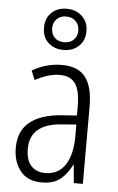

<svg xmlns="http://www.w3.org/2000/svg" viewBox="-56 -894 548 892"><g transform="rotate(5 217.5 -448.0)"><path d="M219 -593Q295 -593 329.5 -548.5Q364 -504 364 -410V-51H322L314 -136H312Q293 -95 261 -68Q229 -41 172 -41Q106 -41 72.5 -84Q39 -127 39 -190Q39 -270 90.5 -311.5Q142 -353 238 -360L309 -365V-406Q309 -482 286 -514Q263 -546 214 -546Q161 -546 99 -512L81 -555Q112 -573 147 -583Q182 -593 219 -593ZM244 -318Q95 -308 95 -191Q95 -139 119 -112.5Q143 -86 185 -86Q247 -86 278.5 -135Q310 -184 310 -267V-323ZM220 -663Q177 -663 149 -688.5Q121 -714 121 -759Q121 -803 148.5 -829Q176 -855 219 -855Q262 -855 290.5 -828.5Q319 -802 319 -759Q319 -715 291 -689Q263 -663 220 -663ZM220 -699Q248 -699 264.5 -715.5Q281 -732 281 -758Q281 -785 264 -802Q247 -819 220 -819Q192 -819 175.5 -802Q159 -785 159 -759Q159 -733 175 -716Q191 -699 220 -699Z"/></g></svg>

Font: Noto Sans Tamil UI Condensed Light
Style: Regular
Weight: 300
Width: 3
Designer: Jelle Bosma - Monotype Design Team
Foundry: Monotype Imaging Inc.
Version: Version 2.004; ttfautohint (v1.8.4.7-5d5b)